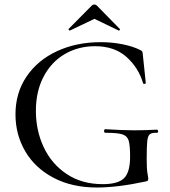

<svg xmlns="http://www.w3.org/2000/svg" viewBox="-20 -824 759 856"><path d="M49 -314Q49 -410 98.5 -483Q148 -556 234.5 -596Q321 -636 429 -636Q480 -636 527 -626.5Q574 -617 605 -601Q613 -597 614.5 -594Q616 -591 617 -578L630 -454Q630 -451 624.5 -450Q619 -449 618 -453Q597 -523 543.5 -570.5Q490 -618 404 -618Q329 -618 269 -583Q209 -548 174.5 -482.5Q140 -417 140 -330Q140 -242 175 -167.5Q210 -93 277.5 -48Q345 -3 438 -3Q506 -3 533 -29.5Q560 -56 560 -125Q560 -177 553.5 -197.5Q547 -218 525.5 -225Q504 -232 450 -232Q444 -232 444 -240Q444 -243 445.5 -245.5Q447 -248 449 -248Q529 -243 579 -243Q628 -243 680 -246Q682 -246 683.5 -243.5Q685 -241 685 -239Q685 -232 680 -232Q657 -233 648 -225.5Q639 -218 636.5 -195Q634 -172 634 -115Q634 -70 637.5 -51Q641 -32 641 -27Q641 -21 639 -19Q637 -17 630 -15Q504 12 412 12Q301 12 218.5 -31.5Q136 -75 92.5 -149.5Q49 -224 49 -314ZM401 -804Q407 -804 412 -799L514 -695Q515 -695 515 -693Q515 -691 512.5 -689Q510 -687 509 -688L401 -740L292 -688Q290 -687 287 -690.5Q284 -694 286 -695L389 -799Q394 -804 401 -804Z"/></svg>

Font: Cormorant Garamond Medium
Style: Regular
Weight: 500
Designer: Christian Thalmann (Catharsis Fonts)
Foundry: Catharsis Fonts
Version: Version 4.000